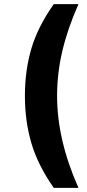

<svg xmlns="http://www.w3.org/2000/svg" viewBox="-20 -725 418 925"><path d="M239 180Q162 70 131 -36Q100 -142 100 -263Q100 -385 131 -490.5Q162 -596 239 -705H358Q306 -588 280.5 -480Q255 -372 255 -263Q255 -51 358 180Z"/></svg>

Font: Mulish ExtraBold
Style: Regular
Weight: 800
Designer: Vernon Adams
Foundry: Vernon Adams
Version: Version 3.603; ttfautohint (v1.8.3)